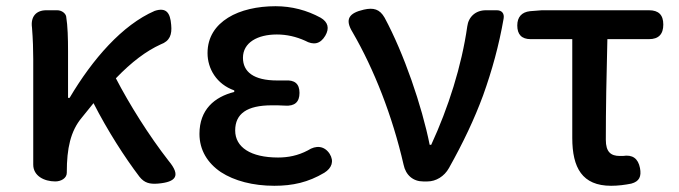

<svg xmlns="http://www.w3.org/2000/svg" viewBox="-20 -584 2184 618"><path d="M87 -197V-54C87 -18 122 0 158 0C176 0 195 -10 195 -28V-30C195 -106 207 -162 243 -205L281 -252C326 -164 381 -78 429 -15C445 5 462 9 488 7C548 2 562 -19 523 -66C459 -148 396 -249 353 -332C404 -385 451 -420 497 -441C527 -452 534 -473 531 -504C528 -543 515 -561 478 -549C374 -504 278 -394 204 -269H199V-419C199 -460 198 -500 193 -531C191 -541 179 -551 164 -551H132H129C96 -551 78 -530 83 -495C86 -458 87 -422 87 -394Z M714 -527C674 -502 648 -465 648 -413C648 -363 677 -313 734 -293V-288C670 -272 622 -231 622 -153C622 -101 648 -59 691 -30C734 -2 794 14 863 14C922 14 972 3 1024 -28C1048 -43 1056 -65 1041 -89C1024 -115 997 -117 971 -100C939 -83 907 -77 875 -77C787 -77 737 -110 737 -164C737 -218 775 -245 855 -245C869 -245 883 -245 898 -244C928 -242 944 -255 944 -285C944 -315 928 -327 898 -325C889 -325 880 -325 872 -325C796 -325 762 -353 762 -398C762 -447 809 -473 871 -473C903 -473 933 -466 962 -453C989 -438 1011 -442 1027 -469C1041 -493 1036 -513 1012 -527C968 -551 919 -564 867 -564C809 -564 754 -552 714 -527Z M1535 -277C1564 -358 1586 -438 1601 -524C1604 -541 1595 -551 1579 -551H1547H1544C1511 -551 1488 -530 1484 -499C1466 -372 1423 -237 1368 -118H1363C1338 -243 1280 -412 1218 -527C1202 -555 1182 -560 1151 -553C1103 -542 1089 -522 1115 -480C1184 -361 1243 -211 1279 -54C1286 -20 1310 0 1342 0H1356C1383 0 1410 -16 1425 -43C1471 -125 1507 -201 1535 -277Z M1822 -299V-140C1822 -44 1854 14 1947 14C1970 14 1992 11 2012 7C2038 0 2045 -16 2040 -43C2034 -74 2016 -87 1985 -82C1982 -82 1978 -82 1975 -82C1946 -82 1930 -95 1930 -134C1930 -230 1932 -343 1935 -458H2069C2100 -458 2115 -474 2115 -505C2115 -536 2100 -551 2069 -551H1919H1724L1686 -548C1659 -545 1645 -529 1645 -502C1645 -473 1659 -458 1688 -458H1822Z"/></svg>

Font: GenSenRounded2 TW M
Style: Regular
Weight: 500
Version: Version 2.100;PS 2.1;hotconv 16.6.51;makeotf.lib2.5.65220 DE